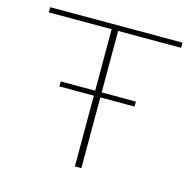

<svg xmlns="http://www.w3.org/2000/svg" viewBox="-98 -757 862 857"><g transform="rotate(15 332.5 -329.0)"><path d="M351 -634V-350H509V-327H351V0H321V-327H162V-350H321V-634H31V-658H642V-634Z"/></g></svg>

Font: Ysabeau SC Extralight
Style: Regular
Weight: 200
Designer: Christian Thalmann (Catharsis Fonts)
Version: Version 0.003